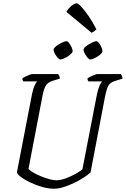

<svg xmlns="http://www.w3.org/2000/svg" viewBox="-20 -1159 772 1179"><path d="M311 0Q283 0 252.5 -7.5Q222 -15 192.5 -27Q163 -39 139 -52.5Q115 -66 100 -79Q85 -92 84 -102L177 -583Q184 -616 193 -635Q202 -654 208 -659H123Q122 -661 119.5 -665.5Q117 -670 117 -677Q122 -682 134.5 -688Q147 -694 159.5 -699Q172 -704 178 -704H337Q339 -701 343.5 -694Q348 -687 347 -676L304 -663Q275 -654 262.5 -635Q250 -616 242 -576L155 -122Q163 -112 183.5 -100Q204 -88 230.5 -77Q257 -66 282.5 -59Q308 -52 326 -52Q352 -52 384.5 -64Q417 -76 445 -92Q473 -108 486 -119L576 -583Q584 -618 592.5 -636Q601 -654 607 -659H523Q522 -661 519.5 -665.5Q517 -670 517 -677Q524 -683 536.5 -689Q549 -695 561 -699.5Q573 -704 577 -704H722Q724 -700 728 -694.5Q732 -689 732 -676L687 -662Q670 -657 658.5 -648Q647 -639 640 -621.5Q633 -604 626 -571L536 -100Q521 -86 494 -68.5Q467 -51 434.5 -35.5Q402 -20 370 -10Q338 0 311 0ZM351 -794Q344 -794 334 -805Q324 -816 316.5 -830Q309 -844 309 -853Q309 -861 318.5 -870Q328 -879 341.5 -887Q355 -895 368 -900.5Q381 -906 388 -906Q396 -906 404.5 -894.5Q413 -883 419.5 -869Q426 -855 426 -845Q426 -838 417 -829Q408 -820 395.5 -812Q383 -804 370.5 -799Q358 -794 351 -794ZM534 -794Q527 -794 517.5 -805Q508 -816 500.5 -830Q493 -844 493 -853Q493 -861 502.5 -870Q512 -879 525.5 -887Q539 -895 551.5 -900.5Q564 -906 571 -906Q579 -906 588 -894.5Q597 -883 603 -868.5Q609 -854 609 -845Q609 -838 600.5 -829Q592 -820 579 -812Q566 -804 554 -799Q542 -794 534 -794ZM542 -958 388 -1086Q394 -1098 405.5 -1110.5Q417 -1123 429.5 -1131Q442 -1139 450 -1139Q459 -1139 478.5 -1118.5Q498 -1098 523 -1062Q548 -1026 572 -979Q568 -975 561 -969Q554 -963 542 -958Z"/></svg>

Font: Texturina Medium 12pt Thin
Style: Italic
Weight: 250
Italic angle: -11°
Version: Version 1.002